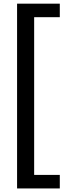

<svg xmlns="http://www.w3.org/2000/svg" viewBox="-20 -802 375 1058"><path d="M309.5 236.4H74.1V-781.8H309.5V-707.3H168.2V161.8H309.5Z"/></svg>

Font: Spartan MB SemBd
Style: Regular
Weight: 600
Designer: Matt Bailey, Mirko Velimirovic
Foundry: Matt Bailey
Version: Version 1.005